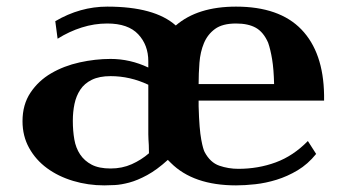

<svg xmlns="http://www.w3.org/2000/svg" viewBox="-20 -544 1044 580"><path d="M693 16Q564 16 496 -52L487 -61Q454 -31 424.5 -15Q395 1 370.5 7.5Q346 14 327 15Q308 16 295 16Q246 16 201 2.5Q156 -11 122 -36Q88 -61 68 -97Q48 -133 48 -178Q48 -228 72 -264Q96 -300 134.5 -322.5Q173 -345 220.5 -355.5Q268 -366 314 -366Q373 -366 428 -340V-359Q428 -408 397.5 -440.5Q367 -473 304 -473Q265 -473 227 -461Q189 -449 154 -427L147 -480Q222 -524 304 -524Q447 -524 511 -467Q577 -524 693 -524Q824 -524 890.5 -455Q957 -386 959 -257V-240H580V-223Q581 -187 583 -162.5Q585 -138 588 -122Q591 -106 593.5 -97.5Q596 -89 598 -85Q615 -53 642.5 -43.5Q670 -34 700 -34Q760 -34 813 -53.5Q866 -73 910 -118L935 -79Q910 -48 879 -29.5Q848 -11 815.5 -1Q783 9 751.5 12.5Q720 16 693 16ZM808 -290Q807 -335 802 -365Q797 -395 790 -415Q776 -447 753 -460Q730 -473 693 -473Q652 -473 629.5 -456.5Q607 -440 596 -413.5Q585 -387 582.5 -354.5Q580 -322 580 -290ZM428 -288Q373 -314 314 -314Q280 -314 257.5 -303Q235 -292 222.5 -273Q210 -254 205 -230Q200 -206 200 -179Q200 -149 204.5 -123Q209 -97 222 -77.5Q235 -58 257 -46.5Q279 -35 314 -35Q349 -35 378 -48Q407 -61 430 -81Q430 -97 429.5 -106Q429 -115 428.5 -122.5Q428 -130 428 -138.5Q428 -147 428 -161Z"/></svg>

Font: Cafe24 ClassicType
Style: Regular
Weight: 400
Designer: Cafe24 thkim, hmlim, mnelim & 4IR
Foundry: Cafe24
Version: Version 1.000